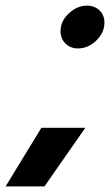

<svg xmlns="http://www.w3.org/2000/svg" viewBox="-70 -513 394 682"><path d="M145 -402Q145 -438 174.5 -465.5Q204 -493 239 -493Q266 -493 283.5 -476Q301 -459 301 -433Q301 -397 272 -369Q243 -341 207 -341Q180 -341 162.5 -358.5Q145 -376 145 -402ZM77 -59H233L88 149H-50Z"/></svg>

Font: Prompt Semibold
Style: Italic
Weight: 600
Italic angle: -12°
Designer: Katatrad Team
Foundry: CadsonDemak
Version: Version 1.000